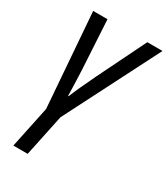

<svg xmlns="http://www.w3.org/2000/svg" viewBox="-191 -624 833 952"><g transform="rotate(30 225.5 -148.0)"><path d="M95 2 54 -536H136L152 -256Q155 -192 157 -109H160Q182 -164 229 -261L364 -536H451L177 2L127 240H45Z"/></g></svg>

Font: Noto Sans UI Narrow
Style: Italic
Weight: 400
Width: 4
Italic angle: -12°
Designer: Monotype Design Team
Foundry: Monotype Imaging Inc.
Version: Version 1.001